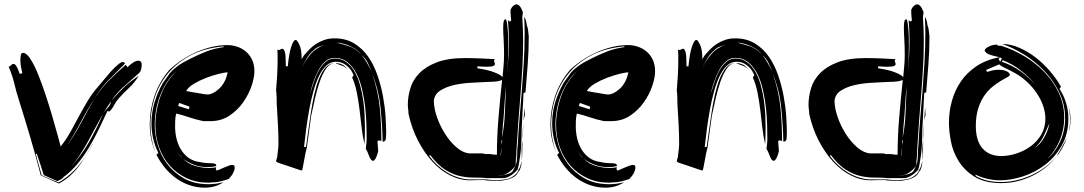

<svg xmlns="http://www.w3.org/2000/svg" viewBox="-20 -808 5000 886"><path d="M168 1Q145 -89 120 -173.5Q95 -258 68 -344Q55 -384 46 -422.5Q37 -461 20 -500Q27 -502 31.5 -507.5Q36 -513 43 -513Q48 -513 52.5 -507Q57 -501 60.5 -493.5Q64 -486 67 -478Q70 -470 71 -467L83 -470Q79 -486 76.5 -501.5Q74 -517 74 -533Q74 -539 75.5 -551.5Q77 -564 87 -564Q102 -564 120 -536.5Q138 -509 155.5 -466Q173 -423 190 -371.5Q207 -320 221 -272Q235 -224 245.5 -186Q256 -148 260 -132Q286 -165 306 -201Q326 -237 345.5 -273.5Q365 -310 386.5 -345.5Q408 -381 437 -413Q444 -421 458.5 -439Q473 -457 489.5 -475.5Q506 -494 522 -508Q538 -522 548 -522Q553 -522 557 -515Q519 -477 481.5 -439Q444 -401 416 -353Q445 -399 482.5 -436.5Q520 -474 560 -509L569 -497Q575 -506 591 -517Q607 -528 618 -528Q626 -528 630 -523Q634 -518 634 -510Q634 -503 632 -492Q630 -481 626 -476Q621 -469 614 -464Q581 -434 551.5 -408.5Q522 -383 496 -346L503 -353Q530 -385 557.5 -410Q585 -435 620 -458Q601 -426 576.5 -403.5Q552 -381 527 -353Q515 -339 506.5 -322.5Q498 -306 485 -293L476 -296Q457 -255 436.5 -212.5Q416 -170 392 -129.5Q368 -89 338.5 -53Q309 -17 272 10Q269 16 259.5 20.5Q250 25 245 28L182 0Q175 -23 166.5 -49Q158 -75 150 -98L145 -97L172 0Q173 1 175.5 2Q178 3 185.5 6.5Q193 10 208.5 16.5Q224 23 251 34Q291 10 319 -18Q346 -45 371 -82Q360 -63 348 -47Q336 -30 322 -15Q308 0 291 13.5Q274 27 252 39ZM308 -38Q356 -92 390.5 -152Q425 -212 452 -275V-277Q435 -247 418.5 -215.5Q402 -184 385 -153.5Q368 -123 349 -93.5Q330 -64 308 -38ZM354 -241Q384 -298 416 -353Q381 -299 352 -243Q323 -188 289 -136Q325 -186 354 -241ZM492 -340Q482 -326 473.5 -312.5Q465 -299 457 -286Q466 -299 478 -311.5Q490 -324 492 -340ZM376 -89Q392 -115 406 -142Q407 -143 408 -144Q407 -143 407 -142Q393 -115 376 -89ZM421 -169 413 -154ZM429 -185Q425 -177 421 -169Q425 -177 429 -185ZM412 -153Q411 -150 409 -147Q411 -150 412 -153ZM374 -86Q372 -84 371 -82Q372 -84 374 -86Z M1035 18Q997 31 977 32.5Q957 34 942 35Q886 35 841 14Q796 -7 764 -43Q732 -79 714.5 -127.5Q697 -176 697 -231Q697 -263 703 -297.5Q709 -332 721 -365.5Q733 -399 752 -428Q770 -457 795 -480Q769 -459 751 -430Q732 -401 719 -367.5Q706 -334 700 -298.5Q694 -263 694 -230Q694 -188 707.5 -140.5Q721 -93 751 -52.5Q781 -12 828.5 15Q876 42 944 42Q976 42 1011 33Q973 58 926 58Q888 58 854.5 46.5Q821 35 792.5 14.5Q764 -6 741 -34Q718 -62 702 -94L711 -102Q694 -136 686.5 -170Q679 -204 679 -239Q679 -290 693.5 -337Q708 -384 732 -426L756 -459Q762 -470 773.5 -481Q785 -492 799 -502.5Q813 -513 828.5 -521.5Q844 -530 858 -537Q894 -555 930 -569.5Q966 -584 1014 -591L1010 -594Q918 -585 854 -549.5Q790 -514 750 -463Q710 -412 692 -351.5Q674 -291 674 -233Q674 -202 679.5 -170.5Q685 -139 696 -108Q671 -168 671 -235Q671 -301 693 -366Q715 -431 762 -486Q822 -541 893 -570.5Q964 -600 1030 -600Q1051 -600 1073 -593Q1095 -586 1113 -571.5Q1131 -557 1142.5 -534Q1154 -511 1154 -478Q1154 -451 1141 -412Q1128 -373 1102.5 -336.5Q1077 -300 1039 -274.5Q1001 -249 951 -249H918Q881 -257 850.5 -267.5Q820 -278 793 -284Q789 -268 788.5 -253.5Q788 -239 788 -225Q788 -196 794.5 -168.5Q801 -141 815 -118Q829 -95 850.5 -79.5Q872 -64 903 -60Q922 -56 936 -55.5Q950 -55 959.5 -54.5Q969 -54 973.5 -51.5Q978 -49 978 -42Q968 -39 957.5 -38Q947 -37 936 -37Q901 -37 873 -48.5Q845 -60 825 -75Q848 -52 880 -42.5Q912 -33 943 -33Q960 -33 978 -36Q976 -30 976 -29Q976 -23 981 -21Q985 -22 995 -26.5Q1005 -31 1015.5 -35.5Q1026 -40 1036 -43.5Q1046 -47 1050 -47Q1055 -47 1059 -45.5Q1063 -44 1063 -34Q1063 -24 1056 -10Q1049 4 1035 18ZM897 -378 919 -374Q930 -372 939 -372Q949 -372 962.5 -378.5Q976 -385 989.5 -397Q1003 -409 1013.5 -427Q1024 -445 1029 -468L1031 -474Q1017 -474 989 -467Q961 -460 931 -448.5Q901 -437 875 -421.5Q849 -406 839 -388Q854 -385 868.5 -382.5Q883 -380 897 -378ZM851 -304Q853 -306 853.5 -310Q854 -314 854 -316L807 -333L802 -319ZM823 -77Q816 -85 809 -93Q803 -100 799 -107Q808 -90 823 -77Z M1254 -64Q1254 -69 1257 -76Q1260 -83 1260 -91Q1263 -115 1264 -125.5Q1265 -136 1265 -144Q1265 -186 1262.5 -234.5Q1260 -283 1257 -328Q1257 -342 1256.5 -361Q1256 -380 1254 -391Q1257 -426 1259 -460Q1261 -494 1261 -529V-554Q1261 -567 1260 -580Q1263 -577 1266 -577Q1270 -577 1274.5 -580Q1279 -583 1283 -583Q1290 -583 1294.5 -568Q1299 -553 1299 -502H1308Q1313 -558 1323.5 -591Q1334 -624 1345 -624Q1350 -624 1361 -602.5Q1372 -581 1372 -535L1383 -553Q1394 -566 1407.5 -580Q1421 -594 1438 -605Q1455 -616 1476 -623.5Q1497 -631 1524 -631Q1576 -631 1614.5 -607.5Q1653 -584 1679 -546.5Q1705 -509 1721.5 -461.5Q1738 -414 1747 -365.5Q1756 -317 1759 -272Q1762 -227 1762 -195Q1762 -166 1758.5 -160.5Q1755 -155 1746 -154Q1744 -231 1736 -311Q1728 -391 1698 -466Q1725 -387 1732.5 -310.5Q1740 -234 1740 -157Q1734 -160 1729 -160Q1725 -160 1722 -157Q1722 -149 1723 -140Q1724 -132 1724.5 -124Q1725 -116 1725 -109Q1719 -86 1713 -76Q1707 -66 1702 -66Q1696 -66 1692 -71.5Q1688 -77 1684.5 -85Q1681 -93 1677.5 -102.5Q1674 -112 1668 -121Q1670 -138 1671 -148.5Q1672 -159 1672 -166Q1672 -193 1671 -231Q1670 -269 1665.5 -310.5Q1661 -352 1651.5 -393.5Q1642 -435 1625.5 -467.5Q1609 -500 1584 -520.5Q1559 -541 1524 -541Q1500 -541 1481.5 -525Q1463 -509 1449.5 -484Q1436 -459 1426 -429.5Q1416 -400 1410 -373Q1419 -401 1428.5 -430Q1438 -459 1451.5 -483Q1465 -507 1483 -522.5Q1501 -538 1525 -538Q1556 -538 1578.5 -521Q1601 -504 1616.5 -477Q1632 -450 1641.5 -415.5Q1651 -381 1656 -345.5Q1661 -310 1662.5 -276.5Q1664 -243 1664 -219Q1664 -200 1663.5 -181Q1663 -162 1662 -142Q1653 -180 1648.5 -221.5Q1644 -263 1639 -303.5Q1634 -344 1626.5 -381.5Q1619 -419 1605 -451L1612 -461Q1602 -484 1589.5 -496.5Q1577 -509 1565 -515Q1553 -521 1543 -522Q1533 -523 1530 -523Q1505 -523 1485.5 -505Q1466 -487 1451.5 -456.5Q1437 -426 1426 -386Q1415 -346 1407 -302Q1399 -258 1393 -213.5Q1387 -169 1383 -130H1392Q1397 -164 1402.5 -205Q1408 -246 1414.5 -288.5Q1421 -331 1430 -371Q1439 -411 1451.5 -443Q1464 -475 1481 -495Q1497 -514 1520 -517Q1498 -512 1483 -489Q1467 -465 1455 -430Q1443 -395 1433.5 -353.5Q1424 -312 1416 -274L1396 -128Q1392 -114 1390 -103L1386 -82Q1384 -72 1382 -60.5Q1380 -49 1377 -34L1374 -22H1368L1267 -56Q1262 -57 1259.5 -59Q1257 -61 1254 -64ZM1428 -577Q1408 -560 1396.5 -540.5Q1385 -521 1375 -501V-500Q1389 -529 1414 -559Q1438 -587 1478 -601Q1465 -597 1453 -593Q1439 -588 1428 -577ZM1548 -610Q1543 -611 1534 -611Q1566 -603 1594 -593.5Q1622 -584 1647 -556Q1630 -579 1602.5 -592Q1575 -605 1548 -610ZM1575 -496Q1567 -502 1556.5 -505.5Q1546 -509 1531 -515L1530 -517Q1547 -516 1560 -509.5Q1573 -503 1585 -487ZM1649 -554Q1663 -537 1675 -515Q1687 -493 1696 -476Q1686 -499 1677 -518Q1668 -537 1649 -554Z M2390 -730Q2392 -701 2393 -673.5Q2394 -646 2394 -617Q2394 -557 2390.5 -496.5Q2387 -436 2382 -374Q2377 -312 2372 -247Q2367 -182 2363 -112Q2363 -101 2362.5 -89.5Q2362 -78 2360 -64V-52Q2360 -49 2358 -44Q2356 -39 2354 -37Q2341 -22 2330.5 -14.5Q2320 -7 2311 -3.5Q2302 0 2294 0.5Q2286 1 2278 2H2284Q2287 2 2295.5 1Q2304 0 2314.5 -2.5Q2325 -5 2334.5 -9.5Q2344 -14 2348 -22L2357 -40Q2363 -51 2364.5 -63.5Q2366 -76 2366.5 -88.5Q2367 -101 2367 -113Q2367 -125 2369 -136Q2372 -199 2377.5 -262Q2383 -325 2388 -389Q2393 -453 2397 -518.5Q2401 -584 2401 -652Q2401 -673 2400.5 -692.5Q2400 -712 2399 -730Q2402 -726 2405.5 -717.5Q2409 -709 2411 -691Q2416 -680 2417 -667Q2418 -654 2420 -640Q2420 -572 2415 -508.5Q2410 -445 2405 -382L2396 -379L2387 -208Q2387 -136 2380.5 -89.5Q2374 -43 2369 -28V-25Q2354 -10 2343.5 -2.5Q2333 5 2324 9Q2315 13 2307.5 13.5Q2300 14 2292 14H2228Q2201 11 2170 11.5Q2139 12 2105 5Q2071 -2 2035.5 -24Q2000 -46 1964 -94Q1964 -92 1963 -91Q1962 -90 1961 -88Q1994 -43 2040.5 -14Q2087 15 2141 20H2225Q2237 22 2249.5 22.5Q2262 23 2277 23Q2292 23 2316.5 19Q2341 15 2363 -7Q2367 -12 2368.5 -14.5Q2370 -17 2372 -22L2375 -28Q2380 -37 2382.5 -46.5Q2385 -56 2387 -65Q2387 -54 2385.5 -46Q2384 -38 2378 -22L2375 -19L2363 -1Q2354 8 2343 13Q2332 18 2322 20.5Q2312 23 2303.5 24Q2295 25 2291 26H2258Q2245 26 2236.5 25.5Q2228 25 2223.5 24.5Q2219 24 2216 23H2186Q2177 23 2168 23.5Q2159 24 2149 24Q2102 24 2057.5 1.5Q2013 -21 1975.5 -62Q1938 -103 1909 -159Q1880 -215 1865 -283Q1865 -294 1863.5 -304Q1862 -314 1862 -325Q1862 -362 1873.5 -400.5Q1885 -439 1915 -470Q1945 -501 1996 -520.5Q2047 -540 2125 -540Q2161 -540 2195 -538.5Q2229 -537 2264 -535Q2260 -532 2260 -528Q2260 -523 2262 -519.5Q2264 -516 2264 -512Q2264 -507 2256.5 -503.5Q2249 -500 2225 -500Q2217 -500 2206.5 -500.5Q2196 -501 2183 -502V-493Q2231 -486 2260.5 -474.5Q2290 -463 2297 -454L2299 -452L2303 -496Q2306 -523 2306 -557Q2306 -592 2304 -626Q2302 -660 2302 -679Q2302 -703 2305 -711Q2308 -719 2313 -719Q2317 -719 2319.5 -702Q2322 -685 2323.5 -663.5Q2325 -642 2325 -621V-592Q2325 -563 2324 -533.5Q2323 -504 2321 -475Q2324 -513 2326 -549.5Q2328 -586 2328 -624Q2328 -647 2327 -669.5Q2326 -692 2324 -715Q2330 -709 2333 -709Q2337 -709 2339 -715Q2338 -723 2337 -732Q2336 -740 2336 -748V-763Q2341 -775 2349 -781.5Q2357 -788 2363 -788Q2380 -788 2393 -751ZM2228 -430Q2195 -428 2153.5 -426Q2112 -424 2075 -415.5Q2038 -407 2011.5 -390Q1985 -373 1982 -343Q1982 -310 1996 -269Q2010 -228 2033 -191.5Q2056 -155 2085.5 -129Q2115 -103 2147 -100H2204Q2209 -100 2211.5 -99.5Q2214 -99 2219 -97H2243Q2258 -94 2273 -94Q2273 -178 2280.5 -266.5Q2288 -355 2297 -440Q2284 -430 2228 -430ZM2300 -223Q2300 -212 2298.5 -200.5Q2297 -189 2297 -175Q2308 -231 2310 -293Q2312 -355 2315 -412Q2310 -364 2307.5 -317.5Q2305 -271 2300 -223ZM2387 -115Q2387 -126 2388 -137.5Q2389 -149 2391 -162Q2390 -132 2390 -105.5Q2390 -79 2387 -68Q2387 -73 2387.5 -77.5Q2388 -82 2388 -87Q2388 -95 2387.5 -102Q2387 -109 2387 -115ZM2402 -277Q2400 -272 2399 -265.5Q2398 -259 2396 -252L2400 -313ZM2393 -199Q2393 -190 2392.5 -181Q2392 -172 2391 -164Q2391 -184 2392 -204.5Q2393 -225 2395 -242ZM2294 -137Q2295 -141 2295 -145Q2295 -149 2297 -154V-165Q2296 -163 2296 -161.5Q2296 -160 2295 -159L2294 -157ZM2291 -89Q2292 -98 2293 -107.5Q2294 -117 2294 -127V-130L2290 -91Z M2884 18Q2846 31 2826 32.5Q2806 34 2791 35Q2735 35 2690 14Q2645 -7 2613 -43Q2581 -79 2563.5 -127.5Q2546 -176 2546 -231Q2546 -263 2552 -297.5Q2558 -332 2570 -365.5Q2582 -399 2601 -428Q2619 -457 2644 -480Q2618 -459 2600 -430Q2581 -401 2568 -367.5Q2555 -334 2549 -298.5Q2543 -263 2543 -230Q2543 -188 2556.5 -140.5Q2570 -93 2600 -52.5Q2630 -12 2677.5 15Q2725 42 2793 42Q2825 42 2860 33Q2822 58 2775 58Q2737 58 2703.5 46.5Q2670 35 2641.5 14.5Q2613 -6 2590 -34Q2567 -62 2551 -94L2560 -102Q2543 -136 2535.5 -170Q2528 -204 2528 -239Q2528 -290 2542.5 -337Q2557 -384 2581 -426L2605 -459Q2611 -470 2622.5 -481Q2634 -492 2648 -502.5Q2662 -513 2677.5 -521.5Q2693 -530 2707 -537Q2743 -555 2779 -569.5Q2815 -584 2863 -591L2859 -594Q2767 -585 2703 -549.5Q2639 -514 2599 -463Q2559 -412 2541 -351.5Q2523 -291 2523 -233Q2523 -202 2528.5 -170.5Q2534 -139 2545 -108Q2520 -168 2520 -235Q2520 -301 2542 -366Q2564 -431 2611 -486Q2671 -541 2742 -570.5Q2813 -600 2879 -600Q2900 -600 2922 -593Q2944 -586 2962 -571.5Q2980 -557 2991.5 -534Q3003 -511 3003 -478Q3003 -451 2990 -412Q2977 -373 2951.5 -336.5Q2926 -300 2888 -274.5Q2850 -249 2800 -249H2767Q2730 -257 2699.5 -267.5Q2669 -278 2642 -284Q2638 -268 2637.5 -253.5Q2637 -239 2637 -225Q2637 -196 2643.5 -168.5Q2650 -141 2664 -118Q2678 -95 2699.5 -79.5Q2721 -64 2752 -60Q2771 -56 2785 -55.5Q2799 -55 2808.5 -54.5Q2818 -54 2822.5 -51.5Q2827 -49 2827 -42Q2817 -39 2806.5 -38Q2796 -37 2785 -37Q2750 -37 2722 -48.5Q2694 -60 2674 -75Q2697 -52 2729 -42.5Q2761 -33 2792 -33Q2809 -33 2827 -36Q2825 -30 2825 -29Q2825 -23 2830 -21Q2834 -22 2844 -26.5Q2854 -31 2864.5 -35.5Q2875 -40 2885 -43.5Q2895 -47 2899 -47Q2904 -47 2908 -45.5Q2912 -44 2912 -34Q2912 -24 2905 -10Q2898 4 2884 18ZM2746 -378 2768 -374Q2779 -372 2788 -372Q2798 -372 2811.5 -378.5Q2825 -385 2838.5 -397Q2852 -409 2862.5 -427Q2873 -445 2878 -468L2880 -474Q2866 -474 2838 -467Q2810 -460 2780 -448.5Q2750 -437 2724 -421.5Q2698 -406 2688 -388Q2703 -385 2717.5 -382.5Q2732 -380 2746 -378ZM2700 -304Q2702 -306 2702.5 -310Q2703 -314 2703 -316L2656 -333L2651 -319ZM2672 -77Q2665 -85 2658 -93Q2652 -100 2648 -107Q2657 -90 2672 -77Z M3103 -64Q3103 -69 3106 -76Q3109 -83 3109 -91Q3112 -115 3113 -125.5Q3114 -136 3114 -144Q3114 -186 3111.5 -234.5Q3109 -283 3106 -328Q3106 -342 3105.5 -361Q3105 -380 3103 -391Q3106 -426 3108 -460Q3110 -494 3110 -529V-554Q3110 -567 3109 -580Q3112 -577 3115 -577Q3119 -577 3123.5 -580Q3128 -583 3132 -583Q3139 -583 3143.5 -568Q3148 -553 3148 -502H3157Q3162 -558 3172.5 -591Q3183 -624 3194 -624Q3199 -624 3210 -602.5Q3221 -581 3221 -535L3232 -553Q3243 -566 3256.5 -580Q3270 -594 3287 -605Q3304 -616 3325 -623.5Q3346 -631 3373 -631Q3425 -631 3463.5 -607.5Q3502 -584 3528 -546.5Q3554 -509 3570.5 -461.5Q3587 -414 3596 -365.5Q3605 -317 3608 -272Q3611 -227 3611 -195Q3611 -166 3607.5 -160.5Q3604 -155 3595 -154Q3593 -231 3585 -311Q3577 -391 3547 -466Q3574 -387 3581.5 -310.5Q3589 -234 3589 -157Q3583 -160 3578 -160Q3574 -160 3571 -157Q3571 -149 3572 -140Q3573 -132 3573.5 -124Q3574 -116 3574 -109Q3568 -86 3562 -76Q3556 -66 3551 -66Q3545 -66 3541 -71.5Q3537 -77 3533.5 -85Q3530 -93 3526.5 -102.5Q3523 -112 3517 -121Q3519 -138 3520 -148.5Q3521 -159 3521 -166Q3521 -193 3520 -231Q3519 -269 3514.5 -310.5Q3510 -352 3500.5 -393.5Q3491 -435 3474.5 -467.5Q3458 -500 3433 -520.5Q3408 -541 3373 -541Q3349 -541 3330.5 -525Q3312 -509 3298.5 -484Q3285 -459 3275 -429.5Q3265 -400 3259 -373Q3268 -401 3277.5 -430Q3287 -459 3300.5 -483Q3314 -507 3332 -522.5Q3350 -538 3374 -538Q3405 -538 3427.5 -521Q3450 -504 3465.5 -477Q3481 -450 3490.5 -415.5Q3500 -381 3505 -345.5Q3510 -310 3511.5 -276.5Q3513 -243 3513 -219Q3513 -200 3512.5 -181Q3512 -162 3511 -142Q3502 -180 3497.5 -221.5Q3493 -263 3488 -303.5Q3483 -344 3475.5 -381.5Q3468 -419 3454 -451L3461 -461Q3451 -484 3438.5 -496.5Q3426 -509 3414 -515Q3402 -521 3392 -522Q3382 -523 3379 -523Q3354 -523 3334.5 -505Q3315 -487 3300.5 -456.5Q3286 -426 3275 -386Q3264 -346 3256 -302Q3248 -258 3242 -213.5Q3236 -169 3232 -130H3241Q3246 -164 3251.5 -205Q3257 -246 3263.5 -288.5Q3270 -331 3279 -371Q3288 -411 3300.5 -443Q3313 -475 3330 -495Q3346 -514 3369 -517Q3347 -512 3332 -489Q3316 -465 3304 -430Q3292 -395 3282.5 -353.5Q3273 -312 3265 -274L3245 -128Q3241 -114 3239 -103L3235 -82Q3233 -72 3231 -60.5Q3229 -49 3226 -34L3223 -22H3217L3116 -56Q3111 -57 3108.5 -59Q3106 -61 3103 -64ZM3277 -577Q3257 -560 3245.5 -540.5Q3234 -521 3224 -501V-500Q3238 -529 3263 -559Q3287 -587 3327 -601Q3314 -597 3302 -593Q3288 -588 3277 -577ZM3397 -610Q3392 -611 3383 -611Q3415 -603 3443 -593.5Q3471 -584 3496 -556Q3479 -579 3451.5 -592Q3424 -605 3397 -610ZM3424 -496Q3416 -502 3405.5 -505.5Q3395 -509 3380 -515L3379 -517Q3396 -516 3409 -509.5Q3422 -503 3434 -487ZM3498 -554Q3512 -537 3524 -515Q3536 -493 3545 -476Q3535 -499 3526 -518Q3517 -537 3498 -554Z M4239 -730Q4241 -701 4242 -673.5Q4243 -646 4243 -617Q4243 -557 4239.5 -496.5Q4236 -436 4231 -374Q4226 -312 4221 -247Q4216 -182 4212 -112Q4212 -101 4211.5 -89.5Q4211 -78 4209 -64V-52Q4209 -49 4207 -44Q4205 -39 4203 -37Q4190 -22 4179.5 -14.5Q4169 -7 4160 -3.5Q4151 0 4143 0.5Q4135 1 4127 2H4133Q4136 2 4144.5 1Q4153 0 4163.5 -2.5Q4174 -5 4183.5 -9.5Q4193 -14 4197 -22L4206 -40Q4212 -51 4213.5 -63.5Q4215 -76 4215.5 -88.5Q4216 -101 4216 -113Q4216 -125 4218 -136Q4221 -199 4226.5 -262Q4232 -325 4237 -389Q4242 -453 4246 -518.5Q4250 -584 4250 -652Q4250 -673 4249.5 -692.5Q4249 -712 4248 -730Q4251 -726 4254.5 -717.5Q4258 -709 4260 -691Q4265 -680 4266 -667Q4267 -654 4269 -640Q4269 -572 4264 -508.5Q4259 -445 4254 -382L4245 -379L4236 -208Q4236 -136 4229.5 -89.5Q4223 -43 4218 -28V-25Q4203 -10 4192.5 -2.5Q4182 5 4173 9Q4164 13 4156.5 13.5Q4149 14 4141 14H4077Q4050 11 4019 11.5Q3988 12 3954 5Q3920 -2 3884.5 -24Q3849 -46 3813 -94Q3813 -92 3812 -91Q3811 -90 3810 -88Q3843 -43 3889.5 -14Q3936 15 3990 20H4074Q4086 22 4098.5 22.5Q4111 23 4126 23Q4141 23 4165.5 19Q4190 15 4212 -7Q4216 -12 4217.5 -14.5Q4219 -17 4221 -22L4224 -28Q4229 -37 4231.5 -46.5Q4234 -56 4236 -65Q4236 -54 4234.5 -46Q4233 -38 4227 -22L4224 -19L4212 -1Q4203 8 4192 13Q4181 18 4171 20.5Q4161 23 4152.5 24Q4144 25 4140 26H4107Q4094 26 4085.5 25.5Q4077 25 4072.5 24.5Q4068 24 4065 23H4035Q4026 23 4017 23.5Q4008 24 3998 24Q3951 24 3906.5 1.5Q3862 -21 3824.5 -62Q3787 -103 3758 -159Q3729 -215 3714 -283Q3714 -294 3712.5 -304Q3711 -314 3711 -325Q3711 -362 3722.5 -400.5Q3734 -439 3764 -470Q3794 -501 3845 -520.5Q3896 -540 3974 -540Q4010 -540 4044 -538.5Q4078 -537 4113 -535Q4109 -532 4109 -528Q4109 -523 4111 -519.5Q4113 -516 4113 -512Q4113 -507 4105.5 -503.5Q4098 -500 4074 -500Q4066 -500 4055.5 -500.5Q4045 -501 4032 -502V-493Q4080 -486 4109.5 -474.5Q4139 -463 4146 -454L4148 -452L4152 -496Q4155 -523 4155 -557Q4155 -592 4153 -626Q4151 -660 4151 -679Q4151 -703 4154 -711Q4157 -719 4162 -719Q4166 -719 4168.5 -702Q4171 -685 4172.5 -663.5Q4174 -642 4174 -621V-592Q4174 -563 4173 -533.5Q4172 -504 4170 -475Q4173 -513 4175 -549.5Q4177 -586 4177 -624Q4177 -647 4176 -669.5Q4175 -692 4173 -715Q4179 -709 4182 -709Q4186 -709 4188 -715Q4187 -723 4186 -732Q4185 -740 4185 -748V-763Q4190 -775 4198 -781.5Q4206 -788 4212 -788Q4229 -788 4242 -751ZM4077 -430Q4044 -428 4002.5 -426Q3961 -424 3924 -415.5Q3887 -407 3860.5 -390Q3834 -373 3831 -343Q3831 -310 3845 -269Q3859 -228 3882 -191.5Q3905 -155 3934.5 -129Q3964 -103 3996 -100H4053Q4058 -100 4060.5 -99.5Q4063 -99 4068 -97H4092Q4107 -94 4122 -94Q4122 -178 4129.5 -266.5Q4137 -355 4146 -440Q4133 -430 4077 -430ZM4149 -223Q4149 -212 4147.5 -200.5Q4146 -189 4146 -175Q4157 -231 4159 -293Q4161 -355 4164 -412Q4159 -364 4156.5 -317.5Q4154 -271 4149 -223ZM4236 -115Q4236 -126 4237 -137.5Q4238 -149 4240 -162Q4239 -132 4239 -105.5Q4239 -79 4236 -68Q4236 -73 4236.5 -77.5Q4237 -82 4237 -87Q4237 -95 4236.5 -102Q4236 -109 4236 -115ZM4251 -277Q4249 -272 4248 -265.5Q4247 -259 4245 -252L4249 -313ZM4242 -199Q4242 -190 4241.5 -181Q4241 -172 4240 -164Q4240 -184 4241 -204.5Q4242 -225 4244 -242ZM4143 -137Q4144 -141 4144 -145Q4144 -149 4146 -154V-165Q4145 -163 4145 -161.5Q4145 -160 4144 -159L4143 -157ZM4140 -89Q4141 -98 4142 -107.5Q4143 -117 4143 -127V-130L4139 -91Z M4581 -602Q4582 -597 4592 -597H4594Q4600 -597 4602 -596Q4654 -580 4705.5 -549.5Q4757 -519 4798.5 -476.5Q4840 -434 4865.5 -380Q4891 -326 4891 -264Q4891 -210 4870 -160Q4849 -110 4812 -73Q4850 -106 4872.5 -155.5Q4895 -205 4895 -262Q4895 -326 4868 -381.5Q4841 -437 4799 -481Q4757 -525 4705.5 -556.5Q4654 -588 4605 -605Q4643 -605 4682.5 -588Q4722 -571 4758 -543.5Q4794 -516 4824.5 -480.5Q4855 -445 4876 -408L4869 -398Q4889 -368 4899.5 -333Q4910 -298 4910 -261Q4910 -190 4879.5 -136.5Q4849 -83 4802.5 -47.5Q4756 -12 4700.5 6Q4645 24 4596 24Q4568 24 4539.5 18Q4511 12 4482 -2V4Q4510 20 4539.5 26Q4569 32 4598 32Q4670 32 4739.5 0.5Q4809 -31 4857 -88Q4811 -29 4742.5 4Q4674 37 4600 37Q4524 37 4477 7.5Q4430 -22 4403.5 -65Q4377 -108 4368 -156Q4359 -204 4359 -242Q4359 -293 4372.5 -342Q4386 -391 4414 -432Q4442 -473 4486 -502.5Q4530 -532 4592 -544L4563 -551Q4542 -556 4533 -563Q4524 -570 4524 -575Q4524 -583 4541.5 -592.5Q4559 -602 4581 -602ZM4536 -476Q4563 -486 4588 -486Q4613 -486 4626.5 -478.5Q4640 -471 4640 -463Q4640 -458 4628.5 -452Q4617 -446 4599.5 -435.5Q4582 -425 4561.5 -409Q4541 -393 4523.5 -368.5Q4506 -344 4494.5 -309Q4483 -274 4483 -227Q4483 -158 4514 -123Q4545 -88 4600 -88Q4635 -88 4671.5 -100Q4708 -112 4737.5 -134Q4767 -156 4785.5 -188Q4804 -220 4804 -260Q4804 -290 4793.5 -320Q4783 -350 4764.5 -377.5Q4746 -405 4720.5 -429Q4695 -453 4665 -470Q4636 -486 4617.5 -494.5Q4599 -503 4591 -511Q4583 -507 4568.5 -501.5Q4554 -496 4530 -485ZM4603 -523Q4649 -508 4691 -478Q4727 -451 4757 -419Q4728 -453 4694 -480Q4655 -512 4607 -530ZM4797 -182Q4782 -150 4755 -125Q4773 -137 4785.5 -154Q4798 -171 4806 -188Q4814 -205 4818 -219Q4821 -232 4823 -240Q4812 -214 4797 -182ZM4864 -96Q4863 -94 4861 -92Q4860 -91 4859 -91Q4858 -91 4864 -101.5Q4870 -112 4878.5 -126.5Q4887 -141 4895 -157Q4902 -169 4905 -178Q4891 -135 4864 -96ZM4920 -258Q4920 -242 4918 -226.5Q4916 -211 4911 -198Q4918 -223 4918 -254Q4918 -277 4914 -299Q4911 -318 4906 -336Q4911 -318 4915 -300Q4920 -280 4920 -258ZM4603 -539 4594 -543Q4593 -541 4591 -539Q4589 -537 4589 -535Q4589 -533 4591.5 -529.5Q4594 -526 4596 -524ZM4763 -412Q4760 -416 4757 -419Q4760 -415 4763 -412ZM4905 -178Q4906 -180 4906 -182Q4906 -180 4905 -178ZM4907 -184Q4906 -183 4906 -182Q4906 -183 4907 -184Z"/></svg>

Font: Finger Paint
Style: Regular
Weight: 400
Designer: Ralph du Carrois
Foundry: Ralph du Carrois
Version: Version 1.002